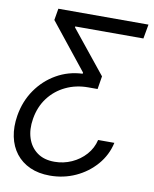

<svg xmlns="http://www.w3.org/2000/svg" viewBox="-100 -803 875 1091"><g transform="rotate(10 337.5 -257.0)"><path d="M592.8 -32.2Q576.7 40.5 528.1 96.4Q479.5 152.3 410.6 183.6Q341.8 214.8 263.2 214.8Q197.8 214.8 148.2 192.4Q98.6 169.9 66.9 129.2Q35.2 88.4 23.7 32.7Q12.2 -22.9 22.9 -88.9Q37.1 -174.3 83 -240.2Q128.9 -306.2 197.3 -345.2Q265.6 -384.3 347.2 -387.7L348.1 -394.5L135.7 -660.6L147 -727.5H667L652.3 -645H258.8V-639.2L458 -392.1L445.8 -316.9H391.1Q321.3 -316.9 262.5 -288.8Q203.6 -260.7 164.6 -209.2Q125.5 -157.7 113.8 -86.4Q103.5 -24.4 119.6 25.1Q135.7 74.7 175.3 103.8Q214.8 132.8 275.4 132.8Q327.6 132.8 374.5 111.8Q421.4 90.8 454.6 53.5Q487.8 16.1 499 -32.2Z"/></g></svg>

Font: Inter 18pt
Style: Italic
Weight: 400
Italic angle: -9.3988°
Designer: Rasmus Andersson
Foundry: rsms
Version: Version 4.001;git-66647c0bb